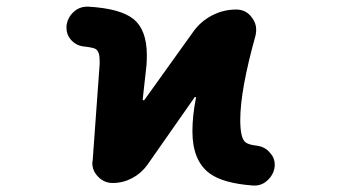

<svg xmlns="http://www.w3.org/2000/svg" viewBox="-20 -578 1040 588"><path d="M622.1 -46.9Q569.3 -85.9 569.3 -175.8Q569.3 -223.6 580.1 -278.3Q581.1 -280.3 579.1 -280.8Q577.1 -281.2 576.2 -280.3L430.7 -72.3Q412.1 -46.9 384.3 -32.2Q356.4 -17.6 325.2 -17.6Q297.9 -17.6 279.3 -38.1Q262.7 -55.7 262.7 -79.1Q262.7 -82 263.7 -85L285.2 -381.8Q285.2 -387.7 285.2 -392.6Q285.2 -419.9 273.4 -427.7Q264.6 -432.6 238.3 -435.5Q213.9 -437.5 197.3 -456.1Q183.6 -471.7 183.6 -492.2Q183.6 -495.1 183.6 -498Q186.5 -524.4 206.1 -542Q223.6 -557.6 247.1 -557.6Q249 -557.6 251 -557.6Q347.7 -551.8 387.7 -520.5Q429.7 -487.3 429.7 -409.2Q429.7 -394.5 428.7 -378.9L417 -273.4Q417 -271.5 418.9 -271Q420.9 -270.5 421.9 -271.5L572.3 -481.4Q594.7 -512.7 629.4 -530.8Q664.1 -548.8 703.1 -548.8Q734.4 -548.8 752 -523.4Q764.6 -506.8 764.6 -487.3Q764.6 -478.5 762.7 -469.7Q715.8 -301.8 715.8 -210.9Q715.8 -155.3 731.4 -142.6Q740.2 -134.8 766.6 -131.8Q791 -128.9 806.6 -110.4Q821.3 -94.7 821.3 -74.2Q821.3 -71.3 821.3 -68.4Q818.4 -43 798.8 -25.4Q782.2 -9.8 759.8 -9.8Q756.8 -9.8 754.9 -9.8Q663.1 -16.6 622.1 -46.9Z"/></svg>

Font: Rounded-X Mgen+ 1mn bold
Style: Bold
Weight: 700
Designer: [Source Han Sans]
Ryoko NISHIZUKA  (kana & ideographs); Paul D. Hunt (Latin, Greek & Cyrillic); Wenlong ZHANG  (bopomofo
Version: Version 1.059.20150602